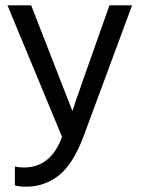

<svg xmlns="http://www.w3.org/2000/svg" viewBox="-20 -527 533 721"><path d="M78 174Q52 174 36 169V98Q51 102 70 102Q171 102 213 -13L8 -507H97L252 -110Q260 -138 391 -507H476L293 -13Q254 90 200.5 132Q147 174 78 174Z"/></svg>

Font: Hind Madurai
Style: Regular
Weight: 400
Designer: Jyotish Sonowal
Foundry: Indian Type Foundry
Version: Version 0.702;PS 1.0;hotconv 1.0.81;makeotf.lib2.5.63406